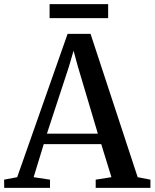

<svg xmlns="http://www.w3.org/2000/svg" viewBox="-36 -913 751 933"><path d="M47.5 -52 292.5 -748.5H404L633 -52L695 -40V0H429V-40L505.5 -52L456 -212.5H176.5L127.5 -52L207 -40V0H-15.5L-16 -40ZM439.5 -263.5 342 -591 321.5 -666.5 299 -589.5 192 -263.5ZM489.5 -893V-825H205V-893Z"/></svg>

Font: Merriweather 60pt Medium
Style: Regular
Weight: 500
Version: Version 2.100